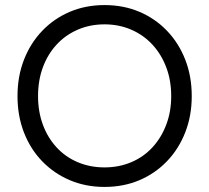

<svg xmlns="http://www.w3.org/2000/svg" viewBox="-20 -727 825 757"><path d="M49 -348Q49 -426 74.5 -491.5Q100 -557 146.5 -605.5Q193 -654 255.5 -680.5Q318 -707 392 -707Q467 -707 529.5 -680.5Q592 -654 638.5 -605.5Q685 -557 710.5 -491.5Q736 -426 736 -348Q736 -271 710.5 -205.5Q685 -140 638.5 -91.5Q592 -43 529.5 -16.5Q467 10 392 10Q318 10 255.5 -16.5Q193 -43 146.5 -91Q100 -139 74.5 -204.5Q49 -270 49 -348ZM655 -348Q655 -410 635.5 -461.5Q616 -513 581 -551Q546 -589 497.5 -610Q449 -631 392 -631Q335 -631 286.5 -610Q238 -589 203 -551Q168 -513 149 -461.5Q130 -410 130 -348Q130 -287 149 -235.5Q168 -184 203 -146Q238 -108 286.5 -87.5Q335 -67 392 -67Q449 -67 497.5 -87.5Q546 -108 581 -146Q616 -184 635.5 -235.5Q655 -287 655 -348Z"/></svg>

Font: Mach Light
Style: Regular
Weight: 300
Version: Version 1.002